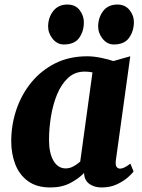

<svg xmlns="http://www.w3.org/2000/svg" viewBox="-20 -816 624 846"><path d="M490.5 -110Q488 -90 493.2 -81.5Q498.5 -73 509.5 -73Q516.5 -73 527 -77.5Q537.5 -82 554.5 -95L568.5 -60.5Q563 -52 544 -35Q525 -18 495.5 -4Q466 10 428 10Q396.5 10 375 -4.8Q353.5 -19.5 350.5 -48.5L351 -54.5Q327.5 -29.5 290.2 -9.8Q253 10 202 10Q141.5 10 103.2 -18Q65 -46 47.2 -92.5Q29.5 -139 29.5 -193.5Q29.5 -265.5 52 -332.5Q74.5 -399.5 117.8 -452.5Q161 -505.5 223 -536.8Q285 -568 364 -568Q393 -568 425.5 -561.2Q458 -554.5 479.5 -547L554 -568ZM387.5 -497Q371.5 -500.5 353 -500.5Q310 -500.5 280 -472.8Q250 -445 231.5 -400Q213 -355 204.5 -302.2Q196 -249.5 196 -199.5Q196 -141 215.8 -107.5Q235.5 -74 269.5 -74Q287 -74 303.2 -82.8Q319.5 -91.5 333.5 -104ZM261 -620Q232 -620 211.8 -645.2Q191.5 -670.5 192 -701Q193 -740.5 215.2 -768.2Q237.5 -796 277 -796Q312 -796 330.8 -771.5Q349.5 -747 349.5 -718Q349.5 -678 328.8 -649Q308 -620 261 -620ZM481.5 -620Q452.5 -620 432.2 -645.2Q412 -670.5 412.5 -701Q413.5 -740.5 435.2 -768.2Q457 -796 497.5 -796Q531.5 -796 551 -771.5Q570.5 -747 570 -718Q569.5 -678 548.5 -649Q527.5 -620 481.5 -620Z"/></svg>

Font: Merriweather Black
Style: Italic
Weight: 900
Italic angle: -7.8°
Designer: Eben Sorkin
Foundry: Eben Sorkin
Version: Version 2.200;gftools[0.9.31]